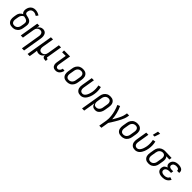

<svg xmlns="http://www.w3.org/2000/svg" viewBox="508 -2762 4984 4984"><g transform="rotate(45 3000.0 -269.5)"><path d="M204 8Q175 8 147 2Q119 -4 96.5 -19Q74 -34 59 -56.5Q44 -79 37.5 -106Q31 -133 31 -161.5Q31 -190 36 -219L48 -292Q52 -314 60.5 -336Q69 -358 83.5 -377.5Q98 -397 118 -411.5Q138 -426 160 -435Q145 -446 134.5 -461.5Q124 -477 119 -496Q114 -515 114 -535Q114 -555 117 -575Q121 -597 128.5 -618.5Q136 -640 148 -660Q160 -680 177.5 -696.5Q195 -713 216 -723.5Q237 -734 259.5 -738.5Q282 -743 304 -743Q349 -743 390 -729Q431 -715 466 -692L424 -634Q398 -650 369.5 -661.5Q341 -673 308 -673Q288 -673 267.5 -666Q247 -659 231 -643.5Q215 -628 206 -608Q197 -588 194 -568Q191 -551 192.5 -534Q194 -517 203 -504Q212 -491 227.5 -485Q243 -479 259.5 -475.5Q276 -472 292 -468.5Q308 -465 323.5 -460Q339 -455 354 -448.5Q369 -442 382 -432.5Q395 -423 405 -411Q415 -399 422 -384.5Q429 -370 432.5 -354Q436 -338 436.5 -321.5Q437 -305 434.5 -287.5Q432 -270 430 -253L418 -181Q414 -156 405.5 -131Q397 -106 383 -83.5Q369 -61 348.5 -43Q328 -25 304 -13Q280 -1 254 3.5Q228 8 204 8ZM204 -62Q220 -62 237 -65.5Q254 -69 269.5 -77.5Q285 -86 297.5 -99Q310 -112 319 -127.5Q328 -143 333 -159.5Q338 -176 340 -192L353 -265Q356 -285 357 -306Q358 -327 350.5 -344.5Q343 -362 328.5 -374.5Q314 -387 295 -393.5Q276 -400 256.5 -403.5Q237 -407 218 -412Q198 -404 181 -390Q164 -376 152.5 -358Q141 -340 134.5 -320Q128 -300 125 -280L113 -208Q110 -190 109 -172.5Q108 -155 111 -138.5Q114 -122 121.5 -107Q129 -92 141 -81.5Q153 -71 169.5 -66.5Q186 -62 204 -62Z M765 215 852 -312Q855 -329 856.5 -346Q858 -363 855.5 -379.5Q853 -396 846.5 -411Q840 -426 829 -437Q818 -448 802.5 -453Q787 -458 770 -458Q747 -458 723.5 -449.5Q700 -441 682.5 -423.5Q665 -406 655.5 -383Q646 -360 643 -337L587 0H508L594 -520H673L659 -438Q670 -458 684.5 -475Q699 -492 718 -504.5Q737 -517 758.5 -522.5Q780 -528 801 -528Q827 -528 851.5 -520Q876 -512 893.5 -494.5Q911 -477 920.5 -454Q930 -431 934 -405.5Q938 -380 936 -353.5Q934 -327 930 -301L844 215Z M972 215 1094 -520H1173L1121 -208Q1118 -191 1117 -174Q1116 -157 1118 -140.5Q1120 -124 1126.5 -109Q1133 -94 1144.5 -83Q1156 -72 1171.5 -67Q1187 -62 1204 -62Q1227 -62 1250.5 -70.5Q1274 -79 1291.5 -96.5Q1309 -114 1318 -137Q1327 -160 1331 -183L1387 -520H1466L1394 -87Q1393 -82 1394 -77Q1395 -72 1397.5 -68.5Q1400 -65 1405 -63.5Q1410 -62 1415 -62H1436L1435 8H1403Q1384 8 1365.5 3Q1347 -2 1334 -14Q1321 -26 1316.5 -44.5Q1312 -63 1314 -82Q1304 -62 1289 -45Q1274 -28 1255 -15.5Q1236 -3 1214.5 2.5Q1193 8 1172 8Q1148 8 1125.5 1.5Q1103 -5 1086 -20Q1083 12 1078.5 44Q1074 76 1069 108L1051 215Z M1790 8Q1767 8 1745.5 3Q1724 -2 1706.5 -14.5Q1689 -27 1678 -45.5Q1667 -64 1662 -85.5Q1657 -107 1658 -130Q1659 -153 1663 -175L1708 -450H1576L1577 -520H1798L1739 -164Q1736 -146 1736.5 -128Q1737 -110 1744 -94.5Q1751 -79 1766 -70.5Q1781 -62 1799 -62Q1817 -62 1833.5 -71.5Q1850 -81 1861.5 -96Q1873 -111 1879.5 -128.5Q1886 -146 1890 -163L1959 -154Q1955 -134 1947.5 -114Q1940 -94 1929.5 -75.5Q1919 -57 1904 -40.5Q1889 -24 1870.5 -13Q1852 -2 1831.5 3Q1811 8 1790 8Z M2203 8Q2174 8 2146.5 2Q2119 -4 2096.5 -19Q2074 -34 2059 -56.5Q2044 -79 2037.5 -106Q2031 -133 2031 -161.5Q2031 -190 2036 -219L2056 -339Q2060 -364 2068 -389Q2076 -414 2091 -436.5Q2106 -459 2126 -477.5Q2146 -496 2170 -507.5Q2194 -519 2219.5 -523.5Q2245 -528 2270 -528Q2299 -528 2326.5 -522Q2354 -516 2376.5 -501Q2399 -486 2414.5 -463.5Q2430 -441 2436.5 -414Q2443 -387 2442.5 -358.5Q2442 -330 2438 -301L2418 -181Q2414 -156 2405.5 -131Q2397 -106 2382.5 -83.5Q2368 -61 2348 -42.5Q2328 -24 2304 -12.5Q2280 -1 2254 3.5Q2228 8 2203 8ZM2204 -62Q2220 -62 2237 -65.5Q2254 -69 2269.5 -77.5Q2285 -86 2297.5 -99Q2310 -112 2319 -127.5Q2328 -143 2333 -159.5Q2338 -176 2340 -192L2360 -312Q2363 -330 2364 -347.5Q2365 -365 2362.5 -381.5Q2360 -398 2352.5 -413Q2345 -428 2332.5 -438.5Q2320 -449 2304 -453.5Q2288 -458 2270 -458Q2254 -458 2236.5 -454.5Q2219 -451 2204 -442.5Q2189 -434 2176 -421Q2163 -408 2154 -392.5Q2145 -377 2140.5 -360.5Q2136 -344 2133 -328L2113 -208Q2110 -190 2109 -172.5Q2108 -155 2111 -138.5Q2114 -122 2121.5 -107Q2129 -92 2141 -81.5Q2153 -71 2169.5 -66.5Q2186 -62 2204 -62Z M2707 8Q2678 8 2650.5 2Q2623 -4 2602 -19.5Q2581 -35 2566 -57.5Q2551 -80 2544.5 -106.5Q2538 -133 2538.5 -162Q2539 -191 2544 -219L2594 -520H2673L2621 -208Q2618 -191 2617 -173.5Q2616 -156 2618.5 -139.5Q2621 -123 2627.5 -108Q2634 -93 2646 -82.5Q2658 -72 2674 -67Q2690 -62 2708 -62Q2725 -62 2742 -69Q2759 -76 2772.5 -89Q2786 -102 2796.5 -117.5Q2807 -133 2815 -149Q2823 -165 2829.5 -182Q2836 -199 2840.5 -216Q2845 -233 2849.5 -250Q2854 -267 2857 -284Q2866 -341 2864 -398Q2862 -455 2850 -508L2925 -523Q2940 -464 2942 -400.5Q2944 -337 2933 -273Q2928 -242 2919.5 -211Q2911 -180 2898.5 -150Q2886 -120 2868 -91.5Q2850 -63 2826 -40Q2802 -17 2770 -4.5Q2738 8 2707 8Z M3051 215H2972L3064 -339Q3068 -364 3076 -388.5Q3084 -413 3098 -435.5Q3112 -458 3132 -476.5Q3152 -495 3175.5 -507Q3199 -519 3224 -523.5Q3249 -528 3273 -528Q3302 -528 3329.5 -522Q3357 -516 3379 -500.5Q3401 -485 3416 -462.5Q3431 -440 3437.5 -413.5Q3444 -387 3443 -358Q3442 -329 3438 -301L3418 -181Q3414 -158 3407.5 -135.5Q3401 -113 3390 -91.5Q3379 -70 3364 -51Q3349 -32 3328.5 -18Q3308 -4 3285 2Q3262 8 3239 8Q3213 8 3189 0.5Q3165 -7 3147 -23Q3129 -39 3119 -61.5Q3109 -84 3105 -109ZM3208 -62Q3224 -62 3240.5 -65.5Q3257 -69 3272 -78Q3287 -87 3299 -100Q3311 -113 3320 -128.5Q3329 -144 3333.5 -160Q3338 -176 3340 -192L3360 -312Q3363 -329 3364.5 -346.5Q3366 -364 3363 -380.5Q3360 -397 3353 -412Q3346 -427 3334.5 -437.5Q3323 -448 3307 -453Q3291 -458 3274 -458Q3258 -458 3241 -454.5Q3224 -451 3209 -442Q3194 -433 3182 -420Q3170 -407 3161.5 -391.5Q3153 -376 3148.5 -360Q3144 -344 3141 -328L3123 -217Q3120 -199 3118.5 -181Q3117 -163 3119 -146Q3121 -129 3127.5 -113Q3134 -97 3145.5 -85Q3157 -73 3173.5 -67.5Q3190 -62 3208 -62Z M3604 215 3642 -11Q3649 -55 3648.5 -97.5Q3648 -140 3643.5 -182Q3639 -224 3631 -264.5Q3623 -305 3611.5 -345Q3600 -385 3586.5 -423.5Q3573 -462 3556 -498L3626 -528Q3648 -483 3664.5 -436Q3681 -389 3693.5 -340Q3706 -291 3714 -240.5Q3722 -190 3725 -138Q3741 -164 3756.5 -190.5Q3772 -217 3787 -244.5Q3802 -272 3816 -299Q3830 -326 3842 -354Q3854 -382 3863.5 -410.5Q3873 -439 3878 -468L3887 -520H3966L3957 -468Q3950 -426 3934 -385.5Q3918 -345 3898.5 -305.5Q3879 -266 3857.5 -227.5Q3836 -189 3813 -150.5Q3790 -112 3766.5 -74.5Q3743 -37 3718 0L3682 215Z M4203 8Q4174 8 4146.5 2Q4119 -4 4096.5 -19Q4074 -34 4059 -56.5Q4044 -79 4037.5 -106Q4031 -133 4031 -161.5Q4031 -190 4036 -219L4056 -339Q4060 -364 4068 -389Q4076 -414 4091 -436.5Q4106 -459 4126 -477.5Q4146 -496 4170 -507.5Q4194 -519 4219.5 -523.5Q4245 -528 4270 -528Q4299 -528 4326.5 -522Q4354 -516 4376.5 -501Q4399 -486 4414.5 -463.5Q4430 -441 4436.5 -414Q4443 -387 4442.5 -358.5Q4442 -330 4438 -301L4418 -181Q4414 -156 4405.5 -131Q4397 -106 4382.5 -83.5Q4368 -61 4348 -42.5Q4328 -24 4304 -12.5Q4280 -1 4254 3.5Q4228 8 4203 8ZM4204 -62Q4220 -62 4237 -65.5Q4254 -69 4269.5 -77.5Q4285 -86 4297.5 -99Q4310 -112 4319 -127.5Q4328 -143 4333 -159.5Q4338 -176 4340 -192L4360 -312Q4363 -330 4364 -347.5Q4365 -365 4362.5 -381.5Q4360 -398 4352.5 -413Q4345 -428 4332.5 -438.5Q4320 -449 4304 -453.5Q4288 -458 4270 -458Q4254 -458 4236.5 -454.5Q4219 -451 4204 -442.5Q4189 -434 4176 -421Q4163 -408 4154 -392.5Q4145 -377 4140.5 -360.5Q4136 -344 4133 -328L4113 -208Q4110 -190 4109 -172.5Q4108 -155 4111 -138.5Q4114 -122 4121.5 -107Q4129 -92 4141 -81.5Q4153 -71 4169.5 -66.5Q4186 -62 4204 -62Z M4707 8Q4678 8 4650.5 2Q4623 -4 4602 -19.5Q4581 -35 4566 -57.5Q4551 -80 4544.5 -106.5Q4538 -133 4538.5 -162Q4539 -191 4544 -219L4594 -520H4673L4621 -208Q4618 -191 4617 -173.5Q4616 -156 4618.5 -139.5Q4621 -123 4627.5 -108Q4634 -93 4646 -82.5Q4658 -72 4674 -67Q4690 -62 4708 -62Q4725 -62 4742 -69Q4759 -76 4772.5 -89Q4786 -102 4796.5 -117.5Q4807 -133 4815 -149Q4823 -165 4829.5 -182Q4836 -199 4840.5 -216Q4845 -233 4849.5 -250Q4854 -267 4857 -284Q4866 -341 4864 -398Q4862 -455 4850 -508L4925 -523Q4940 -464 4942 -400.5Q4944 -337 4933 -273Q4928 -242 4919.5 -211Q4911 -180 4898.5 -150Q4886 -120 4868 -91.5Q4850 -63 4826 -40Q4802 -17 4770 -4.5Q4738 8 4707 8ZM4755 -600 4792 -754H4870L4819 -600Z M5200 8Q5171 8 5143.5 2Q5116 -4 5094.5 -19.5Q5073 -35 5058 -57.5Q5043 -80 5036.5 -106.5Q5030 -133 5030.5 -162Q5031 -191 5036 -219L5056 -339Q5060 -364 5068 -388Q5076 -412 5090.5 -434Q5105 -456 5125 -474Q5145 -492 5168 -503.5Q5191 -515 5216 -521.5Q5241 -528 5265 -528H5281L5524 -520L5512 -450L5398 -454Q5411 -440 5419.5 -422Q5428 -404 5431.5 -384Q5435 -364 5434 -343Q5433 -322 5430 -301L5410 -181Q5406 -156 5397.5 -131.5Q5389 -107 5375.5 -84.5Q5362 -62 5342 -43.5Q5322 -25 5298.5 -13Q5275 -1 5249.5 3.5Q5224 8 5200 8ZM5200 -62Q5216 -62 5232.5 -65.5Q5249 -69 5264 -78Q5279 -87 5291 -100Q5303 -113 5312 -128.5Q5321 -144 5325.5 -160Q5330 -176 5332 -192L5352 -312Q5355 -328 5356 -344.5Q5357 -361 5355.5 -376.5Q5354 -392 5348.5 -407Q5343 -422 5333 -433Q5323 -444 5308.5 -450.5Q5294 -457 5279 -458H5262Q5238 -458 5214 -447.5Q5190 -437 5172.5 -418Q5155 -399 5146 -375.5Q5137 -352 5133 -328L5113 -208Q5110 -191 5109 -173.5Q5108 -156 5110.5 -139.5Q5113 -123 5120 -108Q5127 -93 5139 -82.5Q5151 -72 5167 -67Q5183 -62 5200 -62Z M5707 8Q5681 8 5656 5Q5631 2 5608 -6.5Q5585 -15 5565.5 -29.5Q5546 -44 5533.5 -64.5Q5521 -85 5517.5 -110.5Q5514 -136 5519 -162Q5522 -181 5530.5 -200.5Q5539 -220 5555 -234Q5571 -248 5590 -257.5Q5609 -267 5629 -273Q5613 -281 5600 -293Q5587 -305 5580 -321Q5573 -337 5571.5 -355.5Q5570 -374 5573 -393Q5576 -414 5585.5 -434Q5595 -454 5610 -470.5Q5625 -487 5645 -498.5Q5665 -510 5685.5 -516.5Q5706 -523 5727.5 -525.5Q5749 -528 5770 -528Q5792 -528 5813 -525.5Q5834 -523 5854.5 -517Q5875 -511 5892.5 -500Q5910 -489 5921.5 -472.5Q5933 -456 5937.5 -435Q5942 -414 5939 -392L5937 -385H5859L5860 -388Q5863 -406 5854.5 -421Q5846 -436 5831.5 -444.5Q5817 -453 5799.5 -455.5Q5782 -458 5764 -458Q5746 -458 5727.5 -454.5Q5709 -451 5692 -441.5Q5675 -432 5664 -415.5Q5653 -399 5650 -381Q5648 -369 5649.5 -357Q5651 -345 5658 -336Q5665 -327 5675 -321Q5685 -315 5696.5 -311.5Q5708 -308 5720 -306.5Q5732 -305 5744 -305H5800L5789 -235H5733Q5719 -235 5704.5 -234Q5690 -233 5676 -229.5Q5662 -226 5648.5 -219.5Q5635 -213 5623.5 -203.5Q5612 -194 5604.5 -180.5Q5597 -167 5595 -153Q5593 -138 5596 -123.5Q5599 -109 5607.5 -98Q5616 -87 5628.5 -80Q5641 -73 5654.5 -69Q5668 -65 5683 -63.5Q5698 -62 5713 -62Q5734 -62 5755 -66Q5776 -70 5796.5 -80Q5817 -90 5832 -107Q5847 -124 5856 -144L5925 -120Q5912 -89 5888.5 -62.5Q5865 -36 5834.5 -20Q5804 -4 5771.5 2Q5739 8 5707 8Z"/></g></svg>

Font: Iosevka
Style: Italic
Weight: 400
Italic angle: -9°
Monospace: yes
Designer: Belleve Invis
Foundry: Belleve Invis
Version: Version 32.5.0; ttfautohint (v1.8.4)